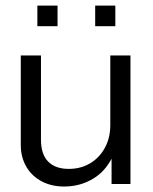

<svg xmlns="http://www.w3.org/2000/svg" viewBox="-20 -682 559 702"><path d="M383.3 -479.3V-224.9C383.3 -193.6 376.7 -165.8 363.4 -141.5C350.2 -117.3 332.2 -98.3 309.5 -84.9C286.8 -71.3 260.7 -64.5 231.2 -64.5C198.6 -64.5 173.5 -73.4 156 -91.3C138.5 -109.1 129.8 -135.8 129.8 -171.5V-479.3H56V-152.1C56 -121.9 62.8 -95.4 76.3 -72.3C89.8 -49.3 108.6 -31.5 132.5 -18.9C156.5 -6.3 183.8 0 214.6 0C254.5 0 290.8 -10.1 323.3 -30.4C351.8 -48.1 372.5 -72.6 387.9 -101.6V-9.2H457V-479.3ZM190.4 -586.3V-661.6H116.6V-586.3ZM401.7 -586.3V-661.6H328V-586.3Z"/></svg>

Font: Diatome Awesome Regular
Style: Regular
Weight: 400
Designer: 15.100.17
Foundry: 15.100.17
Version: Version 1.008;Fontself Maker 3.5.8